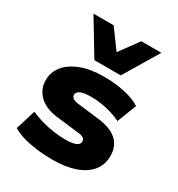

<svg xmlns="http://www.w3.org/2000/svg" viewBox="-184 -890 946 1021"><g transform="rotate(30 289.0 -380.0)"><path d="M291 11Q239 11 192.5 5Q146 -1 108 -12Q70 -23 42 -40L80 -162Q111 -148 147.5 -137.5Q184 -127 222.5 -121.5Q261 -116 295 -116Q338 -116 359 -125Q380 -134 380 -152Q380 -165 369.5 -172.5Q359 -180 336 -182L200 -198Q126 -207 87 -245Q48 -283 48 -339Q48 -389 79.5 -427Q111 -465 169.5 -487Q228 -509 310 -509Q356 -509 397.5 -503Q439 -497 473.5 -486Q508 -475 533 -458L487 -340Q461 -353 430 -362.5Q399 -372 366.5 -377Q334 -382 304 -382Q257 -382 237 -372Q217 -362 217 -346Q217 -334 227 -326Q237 -318 262 -315L394 -299Q471 -290 509.5 -255Q548 -220 548 -159Q548 -106 516.5 -67.5Q485 -29 427 -9Q369 11 291 11ZM219 -559 91 -771H215L300 -655L385 -771H508L381 -559Z"/></g></svg>

Font: Nunito Sans 10pt SemiExpanded Black
Style: Regular
Weight: 900
Width: 6
Designer: Vernon Adams
Foundry: Vernon Adams
Version: Version 3.101;gftools[0.9.27]